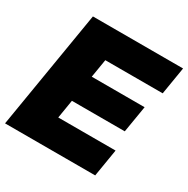

<svg xmlns="http://www.w3.org/2000/svg" viewBox="-166 -875 1003 1023"><g transform="rotate(30 335.5 -364.0)"><path d="M-2.4 0 118.2 -727.5H672.9L645 -558.6H292L273.4 -446.3H598.6L571.3 -282.2H246.1L227.5 -168.9H580.1L552.2 0Z"/></g></svg>

Font: Inter 28pt Black
Style: Italic
Weight: 900
Italic angle: -9.3988°
Designer: Rasmus Andersson
Foundry: rsms
Version: Version 4.001;git-66647c0bb